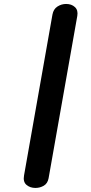

<svg xmlns="http://www.w3.org/2000/svg" viewBox="-20 -949 462 970"><path d="M159 0.5Q132 0.5 113.8 -15Q95.5 -30.5 101.5 -63L245 -875.5Q250 -903 270.2 -916Q290.5 -929 314 -929Q341.5 -929 358.5 -913.2Q375.5 -897.5 370.5 -868.5L225.5 -48.5Q220.5 -22 201.2 -10.8Q182 0.5 159 0.5Z"/></svg>

Font: Edu AU VIC WA NT Hand SemiBold
Style: Regular
Weight: 600
Version: Version 1.001